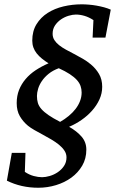

<svg xmlns="http://www.w3.org/2000/svg" viewBox="-20 -738 540 898"><path d="M361.8 -305.2Q361.8 -321.3 356.7 -335.9Q351.6 -350.6 339.1 -364.3Q326.7 -377.9 306.2 -391.4Q285.6 -404.8 254.9 -418.9Q227.1 -408.7 207.5 -392.8Q188 -377 175.8 -358.9Q163.6 -340.8 158.2 -322.5Q152.8 -304.2 152.8 -289.1Q152.8 -271 157.2 -256.3Q161.6 -241.7 173.8 -227.8Q186 -213.9 207 -199.5Q228 -185.1 261.2 -168Q282.7 -180.2 301.3 -195.6Q319.8 -210.9 333.3 -228.3Q346.7 -245.6 354.2 -265.1Q361.8 -284.7 361.8 -305.2ZM473.1 -562H413.1L417 -644Q396 -657.7 375.2 -663.8Q354.5 -669.9 335 -669.9Q319.8 -669.9 301 -664.3Q282.2 -658.7 265.6 -647.5Q249 -636.2 237.5 -619.4Q226.1 -602.5 226.1 -580.1Q226.1 -563.5 234.4 -550.5Q242.7 -537.6 256.6 -526.6Q270.5 -515.6 288.8 -505.6Q307.1 -495.6 326.9 -485.4Q346.7 -475.1 366.9 -463.4Q387.2 -451.7 404.8 -437Q428.2 -417.5 443.1 -392.1Q458 -366.7 458 -332Q458 -301.3 445.1 -272.9Q432.1 -244.6 410.6 -220.5Q389.2 -196.3 361.3 -177Q333.5 -157.7 303.2 -145Q339.4 -124.5 361.6 -98.9Q383.8 -73.2 383.8 -38.1Q383.8 3.9 364.5 36.9Q345.2 69.8 313.7 92.8Q282.2 115.7 241.9 127.9Q201.7 140.1 159.2 140.1Q78.6 140.1 12.2 106.9L35.2 -22.9H99.1L96.2 65.9Q116.7 79.6 137.7 85.2Q158.7 90.8 176.8 90.8Q192.9 90.8 212.9 85Q232.9 79.1 250.2 67.4Q267.6 55.7 279.3 38.3Q291 21 291 -2Q291 -19 281.2 -33.7Q271.5 -48.3 255.6 -61.3Q239.7 -74.2 219.7 -85.9Q199.7 -97.7 179.7 -108.4Q159.7 -119.1 141.6 -129.4Q123.5 -139.6 110.8 -149.9Q87.4 -169.4 72.8 -194.6Q58.1 -219.7 58.1 -255.9Q58.1 -289.6 69.1 -317.4Q80.1 -345.2 99.9 -368.4Q119.6 -391.6 147 -409.7Q174.3 -427.7 207 -441.9Q189.9 -452.6 175.8 -464.1Q161.6 -475.6 151.6 -488.3Q141.6 -501 136.2 -515.9Q130.9 -530.8 130.9 -547.9Q130.9 -592.3 150.6 -624.5Q170.4 -656.7 202.9 -677.5Q235.4 -698.2 276.9 -708Q318.4 -717.8 361.8 -717.8Q377.4 -717.8 395.5 -716.3Q413.6 -714.8 431.4 -711.7Q449.2 -708.5 466.6 -703.9Q483.9 -699.2 498 -692.9Z"/></svg>

Font: Charis SIL Afr
Style: Italic
Weight: 400
Italic angle: -11°
Foundry: SIL International
Version: Version 5.000